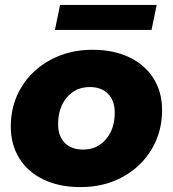

<svg xmlns="http://www.w3.org/2000/svg" viewBox="-20 -754 705 783"><path d="M24 -238Q24 -327 67 -398Q110 -469 186 -510Q262 -551 357 -551Q443 -551 507 -520.5Q571 -490 606 -434.5Q641 -379 641 -305Q641 -216 598 -144.5Q555 -73 479.5 -32Q404 9 308 9Q222 9 158 -21.5Q94 -52 59 -108Q24 -164 24 -238ZM448 -295Q448 -343 421 -371Q394 -399 346 -399Q289 -399 253 -357Q217 -315 217 -247Q217 -199 244 -171.5Q271 -144 319 -144Q376 -144 412 -186Q448 -228 448 -295ZM225 -734H619L598 -632H204Z"/></svg>

Font: Montserrat Alternates ExtraBold
Style: Italic
Weight: 800
Italic angle: -11.3°
Designer: Julieta Ulanovsky
Foundry: Julieta Ulanovsky
Version: Version 7.200